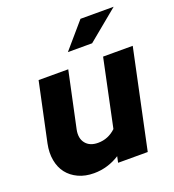

<svg xmlns="http://www.w3.org/2000/svg" viewBox="-136 -854 879 968"><g transform="rotate(-20 303.0 -369.5)"><path d="M260 -529 196 -229Q187 -184 209 -156.5Q231 -129 275 -129Q303 -129 327 -139Q351 -149 371 -168L447 -529H606L494 0H335L342 -33Q311 -13 276 -2.5Q241 8 204 8Q157 8 120.5 -9Q84 -26 61.5 -55Q39 -84 31.5 -125Q24 -166 34 -214L101 -529ZM405 -747H583L418 -611H288Z"/></g></svg>

Font: Red Hat Display Black
Style: Italic
Weight: 900
Italic angle: -12°
Designer: Pentagram / MCKL
Foundry: Pentagram / MCKL
Version: Version 1.003; Red Hat Display Black Italic